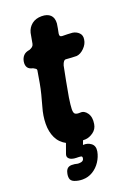

<svg xmlns="http://www.w3.org/2000/svg" viewBox="-158 -699 668 956"><g transform="rotate(-20 176.5 -221.0)"><path d="M188 13Q128 16 93.5 -2Q59 -20 43.5 -52.5Q28 -85 28.5 -127Q29 -169 42 -213Q51 -245 58 -272.5Q65 -300 70 -328Q75 -356 80 -387Q82 -394 80 -397.5Q78 -401 74 -403Q70 -405 64 -409Q44 -413 36.5 -425Q29 -437 32 -456Q35 -474 46 -486Q57 -498 79 -501Q89 -505 95 -510Q101 -515 103 -524Q105 -537 108 -551.5Q111 -566 113 -579Q120 -606 140.5 -622Q161 -638 192 -638Q222 -638 238 -623Q254 -608 252 -578Q250 -566 248 -553Q246 -540 243 -528Q240 -510 256 -510Q270 -510 283 -509.5Q296 -509 309 -508Q329 -505 342.5 -491.5Q356 -478 352 -456Q349 -433 329.5 -413.5Q310 -394 289 -392Q276 -392 262 -393Q248 -394 234 -395Q227 -396 221.5 -389.5Q216 -383 212 -370Q204 -331 197 -293.5Q190 -256 182 -211Q176 -172 175.5 -151.5Q175 -131 183 -125.5Q191 -120 209 -121Q231 -123 246 -101Q261 -79 255 -44Q251 -18 230 -3Q209 12 188 13ZM107 196Q96 196 85 194Q74 192 64 188Q47 181 44.5 166.5Q42 152 47 136V135Q52 119 62.5 113.5Q73 108 87 110Q96 110 102.5 112Q109 114 117 114Q142 114 144 97Q146 87 138 85.5Q130 84 114 84Q102 84 91 80.5Q80 77 74 69Q68 61 72 49L95 -15H186L167 35Q191 33 209.5 47Q228 61 223 90Q218 117 202 141.5Q186 166 161.5 181Q137 196 107 196Z"/></g></svg>

Font: Winky Sans SemiBold
Style: Italic
Weight: 600
Italic angle: -8.97852°
Designer: Simon Atzbach
Foundry: typofactur
Version: Version 1.205